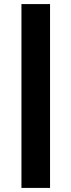

<svg xmlns="http://www.w3.org/2000/svg" viewBox="-20 -720 350 940"><path d="M85 200V-700H225V200Z"/></svg>

Font: Scada
Style: Bold
Weight: 700
Designer: Jovanny Lemonad
Foundry: Jovanny Lemonad
Version: Version 4.100;PS 004.100;hotconv 1.0.88;makeotf.lib2.5.64775